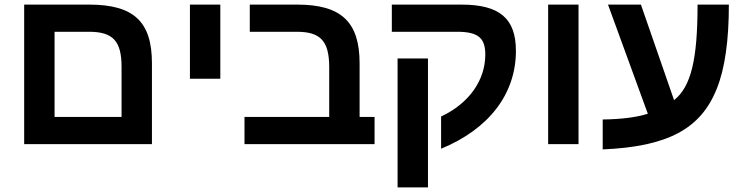

<svg xmlns="http://www.w3.org/2000/svg" viewBox="-20 -626 3236 834"><path d="M640 0V-351C640 -533 560 -606 367 -606H85V0ZM217 -488H367C471 -488 508 -447 508 -336V-118H217Z M805 -284H937V-606H805Z M1065 -488H1269C1372 -488 1410 -448 1410 -334V-118H1042V0H1607V-118H1542V-351C1542 -532 1461 -606 1271 -606H1065Z M1682 -606V-488H1965C2056 -488 2088 -462 2088 -389C2088 -278 2018 -177 1896 -120V20C2105 -66 2221 -219 2221 -405C2221 -547 2149 -606 1984 -606ZM1707 -372V188H1839V-372Z M2361 0H2493V-606H2361Z M2598 -107V23C2880 11 3025 -66 3094 -242C3129 -329 3146 -451 3146 -606H3010C3010 -368 2982 -250 2908 -191L2764 -606H2621L2794 -132C2747 -117 2682 -108 2598 -107Z"/></svg>

Font: Noto Sans Hebrew Droid
Style: Bold
Weight: 700
Designer: Monotype Design Team
Foundry: Monotype Imaging Inc.
Version: Version 1.100